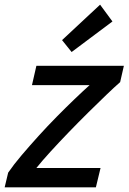

<svg xmlns="http://www.w3.org/2000/svg" viewBox="-29 -803 551 823"><path d="M-9 0 6 -63Q30 -98 64 -138Q98 -178 136.5 -220.5Q175 -263 214.5 -303Q254 -343 290.5 -378Q327 -413 355 -438H108L127 -521H502L486 -451Q463 -431 427.5 -397Q392 -363 350 -321.5Q308 -280 266 -236.5Q224 -193 187.5 -153Q151 -113 127 -83H402L382 0ZM278 -580 237 -631 400 -783 453 -711Z"/></svg>

Font: Ubuntu Sans Medium
Style: Italic
Weight: 500
Italic angle: -13.5°
Designer: Dalton Maag Ltd
Foundry: Dalton Maag Ltd
Version: Version 1.006